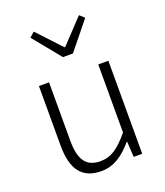

<svg xmlns="http://www.w3.org/2000/svg" viewBox="-150 -919 890 1034"><g transform="rotate(-20 295.0 -402.5)"><path d="M253 13C327 13 381 -28 433 -88H436L441 0H490V-533H432V-143C372 -71 328 -39 266 -39C184 -39 150 -90 150 -199V-533H92V-192C92 -55 142 13 253 13ZM267 -635H324L452 -793L425 -818L297 -682H293L166 -818L138 -793Z"/></g></svg>

Font: Noto Sans T Chinese Light
Style: Regular
Weight: 300
Designer: Ryoko NISHIZUKA (kana & ideographs); Paul D. Hunt (Latin, Greek & Cyrillic); Wenlong ZHANG (bopomofo); Sandoll Communica
Foundry: Adobe Systems Incorporated
Version: Version 1.000;PS 1;hotconv 1.0.78;makeotf.lib2.5.61930